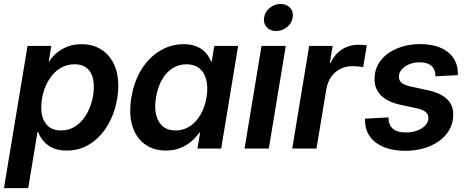

<svg xmlns="http://www.w3.org/2000/svg" viewBox="-38 -766 2409 990"><path d="M-17.6 204.1 104 -529.3H226.6L213.4 -449.2H215.8Q232.4 -475.1 256.6 -494.9Q280.8 -514.6 312 -526.4Q343.3 -538.1 381.8 -538.1Q439.5 -538.1 481.9 -512.2Q524.4 -486.3 548.1 -438.2Q571.8 -390.1 571.8 -323.7Q571.8 -263.7 554 -204.3Q536.1 -145 502.2 -96.7Q468.3 -48.3 418.7 -19Q369.1 10.3 304.7 10.3Q263.2 10.3 234.1 -3.2Q205.1 -16.6 186.5 -38.3Q168 -60.1 158.7 -85.4H155.3L107.4 204.1ZM276.4 -93.3Q317.9 -93.3 349.6 -114Q381.3 -134.8 402.8 -168.2Q424.3 -201.7 435.1 -241.5Q445.8 -281.2 445.8 -319.3Q445.8 -374 420.4 -404.3Q395 -434.6 346.7 -434.6Q305.2 -434.6 273.2 -414.8Q241.2 -395 219.2 -362.3Q197.3 -329.6 186 -290.3Q174.8 -251 174.8 -211.4Q174.8 -156.7 201.2 -125Q227.5 -93.3 276.4 -93.3Z M818.4 10.3Q752.4 10.3 707.3 -23.4Q662.1 -57.1 643.8 -118.7Q625.5 -180.2 639.6 -264.2Q653.8 -349.1 692.9 -410.4Q731.9 -471.7 788.1 -504.9Q844.2 -538.1 908.7 -538.1Q948.7 -538.1 977.1 -525.9Q1005.4 -513.7 1023.2 -493.4Q1041 -473.1 1050.3 -448.7H1053.7L1066.9 -529.3H1189.9L1102.5 0H980L993.7 -81.5H989.3Q971.7 -56.2 946.8 -35.4Q921.9 -14.6 889.9 -2.2Q857.9 10.3 818.4 10.3ZM867.2 -93.3Q908.2 -93.3 940.9 -114.7Q973.6 -136.2 996.1 -174.8Q1018.6 -213.4 1026.9 -264.6Q1035.2 -316.4 1025.6 -354.5Q1016.1 -392.6 990.2 -413.6Q964.4 -434.6 923.3 -434.6Q883.3 -434.6 851.1 -413.8Q818.8 -393.1 797.1 -355Q775.4 -316.9 766.6 -264.6Q757.8 -212.4 767.1 -173.8Q776.4 -135.3 801.8 -114.3Q827.1 -93.3 867.2 -93.3Z M1223.1 0 1310.5 -529.3H1435.5L1348.1 0ZM1385.7 -606Q1354.5 -606 1336.7 -626.2Q1318.8 -646.5 1323.7 -675.8Q1328.6 -705.6 1353.3 -725.6Q1377.9 -745.6 1408.7 -745.6Q1439.9 -745.6 1458 -725.6Q1476.1 -705.6 1471.2 -675.8Q1466.8 -646.5 1441.9 -626.2Q1417 -606 1385.7 -606Z M1468.8 0 1556.2 -529.3H1677.2L1662.6 -440.9H1666Q1688 -486.8 1725.1 -511Q1762.2 -535.2 1811 -535.2Q1822.8 -535.2 1834 -534.4Q1845.2 -533.7 1853.5 -532.2L1834.5 -419.9Q1827.1 -421.4 1810.5 -423.1Q1793.9 -424.8 1776.9 -424.8Q1744.6 -424.8 1716.8 -410.6Q1689 -396.5 1669.9 -369.9Q1650.9 -343.3 1644.5 -305.2L1593.8 0Z M2051.8 11.7Q1990.7 11.7 1944.3 -6.3Q1897.9 -24.4 1871.8 -58.6Q1845.7 -92.8 1844.2 -141.6Q1843.8 -145 1843.8 -147.9Q1843.8 -150.9 1844.2 -154.3L1964.8 -160.6Q1965.3 -121.1 1988 -102.1Q2010.7 -83 2055.2 -83Q2085.4 -83 2111.3 -92Q2137.2 -101.1 2153.6 -117.7Q2169.9 -134.3 2170.9 -156.2Q2171.9 -175.8 2157.2 -188.2Q2142.6 -200.7 2111.8 -207.5L2024.9 -226.1Q1957.5 -241.2 1924.1 -276.6Q1890.6 -312 1893.6 -365.2Q1895.5 -418.5 1927.5 -457.3Q1959.5 -496.1 2012 -517.3Q2064.5 -538.6 2127.4 -538.6Q2216.3 -538.6 2267.3 -500.5Q2318.4 -462.4 2322.3 -398.9Q2322.8 -394 2322.8 -388.9Q2322.8 -383.8 2322.3 -378.4L2207.5 -372.6Q2208 -405.8 2187.5 -425.3Q2167 -444.8 2126 -444.8Q2097.7 -444.8 2073.5 -435.3Q2049.3 -425.8 2034.7 -409.4Q2020 -393.1 2018.6 -372.1Q2017.6 -352.5 2031.7 -340.1Q2045.9 -327.6 2078.1 -320.3L2167.5 -300.8Q2236.3 -286.1 2269 -252.9Q2301.8 -219.7 2298.8 -168Q2297.4 -127 2277.3 -93.8Q2257.3 -60.5 2223.4 -36.9Q2189.5 -13.2 2145.3 -0.7Q2101.1 11.7 2051.8 11.7Z"/></svg>

Font: Inter 24pt SemiBold
Style: Italic
Weight: 600
Italic angle: -9.3988°
Designer: Rasmus Andersson
Foundry: rsms
Version: Version 4.001;git-66647c0bb